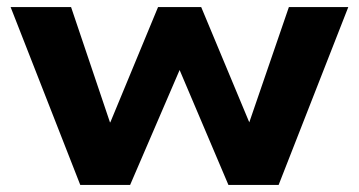

<svg xmlns="http://www.w3.org/2000/svg" viewBox="-20 -523 1015 543"><path d="M207 0 10 -503H181L291 -177H292L427 -503H549L685 -177L797 -503H965L768 0H626L485 -332H491L348 0Z"/></svg>

Font: Nunito Sans 7pt SemiExpanded ExtraBold
Style: Regular
Weight: 800
Width: 6
Designer: Vernon Adams
Foundry: Vernon Adams
Version: Version 3.101;gftools[0.9.27]